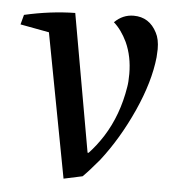

<svg xmlns="http://www.w3.org/2000/svg" viewBox="-48 -661 631 718"><g transform="rotate(5 267.5 -302.0)"><path d="M353.5 -586.4Q384.3 -617.2 425.3 -617.2Q484.4 -617.2 512.7 -561.5Q525.4 -538.1 525.4 -500Q525.4 -497.1 523.9 -469.7Q514.2 -377 464.8 -267.1Q414.6 -155.8 347.2 -69.3Q310.1 -24.9 287.1 -2.4L216.8 12.7L114.7 -527.8L6.3 -547.9L16.1 -584.5Q113.8 -606.9 206.5 -608.4L297.9 -91.8H301.8Q329.6 -121.1 354.5 -159.7Q407.2 -242.7 424.3 -349.6Q427.7 -368.2 427.7 -398.9Q427.7 -463.9 403.8 -516.6Q382.3 -561.5 353.5 -586.4Z"/></g></svg>

Font: Neuton Cursive
Style: Regular
Weight: 500
Designer: Brian M Zick
Version: Version 1.43